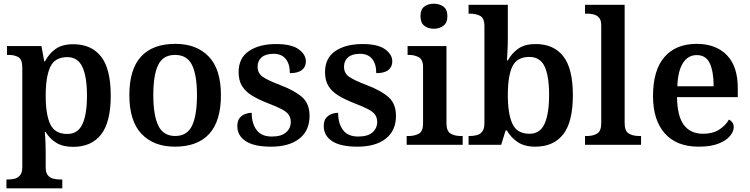

<svg xmlns="http://www.w3.org/2000/svg" viewBox="-20 -786 4070 1042"><path d="M15 236V188H25Q43 188 60.5 183.5Q78 179 89.5 164.5Q101 150 101 120V-419Q101 -464 79.5 -476Q58 -488 28 -488H18V-536H205L220 -453H224Q246 -495 282 -520.5Q318 -546 377 -546Q476 -546 528.5 -479Q581 -412 581 -267Q581 -123 528.5 -56Q476 11 377 11Q321 11 285.5 -11Q250 -33 228 -69H223Q226 -42 227 -9Q228 24 228 45V122Q228 151 239.5 165Q251 179 268.5 183.5Q286 188 304 188H318V236ZM345 -59Q402 -59 427 -111.5Q452 -164 452 -267Q452 -370 427 -423Q402 -476 345 -476Q278 -476 253 -423Q228 -370 228 -267Q228 -164 253 -111.5Q278 -59 345 -59Z M929 10Q814 10 748 -59.5Q682 -129 682 -270Q682 -410 745.5 -479Q809 -548 932 -548Q1047 -548 1113 -479Q1179 -410 1179 -270Q1179 -129 1115.5 -59.5Q1052 10 929 10ZM931 -48Q996 -48 1022.5 -104.5Q1049 -161 1049 -270Q1049 -379 1022 -433.5Q995 -488 930 -488Q865 -488 838.5 -433.5Q812 -379 812 -270Q812 -161 839 -104.5Q866 -48 931 -48Z M1451 10Q1359 10 1313.5 -20Q1268 -50 1268 -101Q1268 -130 1280.5 -145.5Q1293 -161 1311 -167.5Q1329 -174 1346 -174Q1346 -116 1372.5 -80.5Q1399 -45 1455 -45Q1507 -45 1532.5 -67.5Q1558 -90 1558 -124Q1558 -147 1547 -163Q1536 -179 1509.5 -193Q1483 -207 1436 -225Q1382 -246 1346.5 -268Q1311 -290 1293 -320Q1275 -350 1275 -395Q1275 -471 1331 -509Q1387 -547 1479 -547Q1562 -547 1601 -518.5Q1640 -490 1640 -453Q1640 -423 1618.5 -406Q1597 -389 1553 -389Q1553 -439 1530.5 -466.5Q1508 -494 1465 -494Q1422 -494 1400 -475Q1378 -456 1378 -424Q1378 -389 1405.5 -369.5Q1433 -350 1504 -323Q1580 -294 1620 -258.5Q1660 -223 1660 -157Q1660 -77 1604.5 -33.5Q1549 10 1451 10Z M1920 10Q1828 10 1782.5 -20Q1737 -50 1737 -101Q1737 -130 1749.5 -145.5Q1762 -161 1780 -167.5Q1798 -174 1815 -174Q1815 -116 1841.5 -80.5Q1868 -45 1924 -45Q1976 -45 2001.5 -67.5Q2027 -90 2027 -124Q2027 -147 2016 -163Q2005 -179 1978.5 -193Q1952 -207 1905 -225Q1851 -246 1815.5 -268Q1780 -290 1762 -320Q1744 -350 1744 -395Q1744 -471 1800 -509Q1856 -547 1948 -547Q2031 -547 2070 -518.5Q2109 -490 2109 -453Q2109 -423 2087.5 -406Q2066 -389 2022 -389Q2022 -439 1999.5 -466.5Q1977 -494 1934 -494Q1891 -494 1869 -475Q1847 -456 1847 -424Q1847 -389 1874.5 -369.5Q1902 -350 1973 -323Q2049 -294 2089 -258.5Q2129 -223 2129 -157Q2129 -77 2073.5 -33.5Q2018 10 1920 10Z M2335 -630Q2304 -630 2283 -646Q2262 -662 2262 -698Q2262 -735 2283 -750.5Q2304 -766 2335 -766Q2364 -766 2386 -750.5Q2408 -735 2408 -698Q2408 -662 2386 -646Q2364 -630 2335 -630ZM2187 0V-48H2200Q2230 -48 2253 -60.5Q2276 -73 2276 -116V-422Q2276 -463 2252.5 -475.5Q2229 -488 2200 -488H2192V-536H2403V-118Q2403 -74 2425.5 -61Q2448 -48 2478 -48H2491V0Z M2885 10Q2827 10 2790 -14.5Q2753 -39 2731 -78H2724L2700 0H2523V-48H2531Q2551 -48 2569 -53Q2587 -58 2598 -73Q2609 -88 2609 -119V-644Q2609 -688 2585.5 -700Q2562 -712 2530 -712H2523V-760H2736V-583Q2736 -566 2735.5 -541.5Q2735 -517 2733.5 -494Q2732 -471 2731 -458H2736Q2758 -498 2793.5 -522.5Q2829 -547 2887 -547Q2985 -547 3037 -480.5Q3089 -414 3089 -270Q3089 -124 3036.5 -57Q2984 10 2885 10ZM2854 -60Q2911 -60 2935.5 -114.5Q2960 -169 2960 -271Q2960 -374 2935.5 -425.5Q2911 -477 2853 -477Q2786 -477 2761 -426Q2736 -375 2736 -270Q2736 -168 2761 -114Q2786 -60 2854 -60Z M3155 0V-48H3168Q3198 -48 3220.5 -61Q3243 -74 3243 -118V-648Q3243 -676 3231.5 -689.5Q3220 -703 3202.5 -707.5Q3185 -712 3168 -712H3155V-760H3370V-118Q3370 -74 3393 -61Q3416 -48 3446 -48H3459V0Z M3772 10Q3652 10 3588 -62Q3524 -134 3524 -265Q3524 -405 3586 -476.5Q3648 -548 3761 -548Q3865 -548 3924.5 -487Q3984 -426 3984 -308V-259H3654Q3656 -154 3692 -107Q3728 -60 3796 -60Q3848 -60 3883 -82.5Q3918 -105 3936 -137Q3947 -132 3954.5 -121.5Q3962 -111 3962 -96Q3962 -72 3941.5 -47.5Q3921 -23 3879 -6.5Q3837 10 3772 10ZM3853 -318Q3853 -396 3832.5 -441.5Q3812 -487 3761 -487Q3714 -487 3686.5 -444Q3659 -401 3656 -318Z"/></svg>

Font: Noto Serif Hentaigana SemiBold
Style: Regular
Weight: 600
Designer: Kazuhiro Yamada
Foundry: nipponia
Version: Version 1.000; ttfautohint (v1.8.4.7-5d5b)